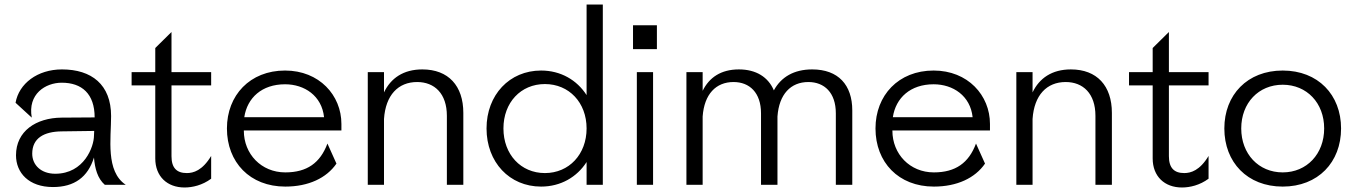

<svg xmlns="http://www.w3.org/2000/svg" viewBox="-20 -820 6014 852"><path d="M254 -453C343 -453 400 -404 400 -299L253 -298C140 -297 51 -238 51 -131C51 -53 108 10 215 10C310 10 370 -34 397 -121C401 -72 413 -28 445 0H538C448 -60 473 -205 473 -305C473 -445 386 -512 255 -512C146 -512 64 -449 49 -364L121 -298C102 -403 182 -453 254 -453ZM123 -138C123 -207 175 -236 253 -237L398 -239L397 -218C397 -170 354 -49 225 -49C163 -49 123 -87 123 -138Z M917 -27V-128C878 -63 838 -52 809 -52C764 -52 741 -75 741 -127V-441H917V-500H741V-678L669 -607V-500H564V-441H669V-117C669 -37 722 12 799 12C834 12 878 2 917 -27Z M987 -250C987 -100 1089 8 1246 8C1349 8 1429 -30 1473 -94L1433 -183C1401 -97 1342 -55 1246 -55C1139 -55 1062 -137 1062 -240V-241H1495V-270C1495 -397 1397 -507 1245 -507C1089 -507 987 -397 987 -250ZM1064 -300C1077 -386 1142 -446 1245 -446C1331 -446 1408 -395 1418 -300Z M1831 -456C1908 -456 1963 -405 1963 -306V0H2036V-319C2036 -439 1970 -512 1854 -512C1770 -512 1714 -473 1684 -410V-500H1612V0H1684V-292C1691 -398 1747 -456 1831 -456Z M2655 0V-800H2583V-398C2540 -465 2468 -507 2381 -507C2241 -507 2139 -399 2139 -250C2139 -100 2241 8 2381 8C2468 8 2540 -34 2583 -101V0ZM2214 -250C2214 -365 2291 -447 2398 -447C2505 -447 2583 -365 2583 -250C2583 -135 2505 -52 2398 -52C2291 -52 2214 -135 2214 -250Z M2806 0H2878V-500H2806ZM2789 -602H2895V-708H2789Z M3235 -456C3306 -456 3357 -409 3357 -317V0H3430V-303C3437 -402 3489 -456 3567 -456C3638 -456 3689 -409 3689 -317V0H3762V-330C3762 -443 3700 -512 3584 -512C3503 -512 3446 -478 3414 -419C3389 -478 3335 -512 3259 -512C3179 -512 3127 -476 3098 -417V-500H3026V0H3098V-303C3105 -402 3157 -456 3235 -456Z M3865 -250C3865 -100 3967 8 4124 8C4227 8 4307 -30 4351 -94L4311 -183C4279 -97 4220 -55 4124 -55C4017 -55 3940 -137 3940 -240V-241H4373V-270C4373 -397 4275 -507 4123 -507C3967 -507 3865 -397 3865 -250ZM3942 -300C3955 -386 4020 -446 4123 -446C4209 -446 4286 -395 4296 -300Z M4709 -456C4786 -456 4841 -405 4841 -306V0H4914V-319C4914 -439 4848 -512 4732 -512C4648 -512 4592 -473 4562 -410V-500H4490V0H4562V-292C4569 -398 4625 -456 4709 -456Z M5343 -27V-128C5304 -63 5264 -52 5235 -52C5190 -52 5167 -75 5167 -127V-441H5343V-500H5167V-678L5095 -607V-500H4990V-441H5095V-117C5095 -37 5148 12 5225 12C5260 12 5304 2 5343 -27Z M5672 8C5829 8 5931 -100 5931 -250C5931 -399 5829 -507 5672 -507C5515 -507 5413 -399 5413 -250C5413 -100 5515 8 5672 8ZM5672 -55C5565 -55 5488 -137 5488 -250C5488 -363 5565 -444 5672 -444C5779 -444 5856 -363 5856 -250C5856 -137 5779 -55 5672 -55Z"/></svg>

Font: Absans
Style: Regular
Weight: 400
Designer: Valerio Monopoli
Version: Version 1.200;Glyphs 3.2 (3217)